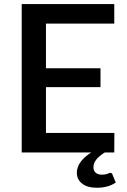

<svg xmlns="http://www.w3.org/2000/svg" viewBox="-20 -740 616 932"><path d="M525.4 106 542 146Q523.4 158.7 502.4 164.6Q477.5 171.4 451.7 171.4Q403.8 171.4 378.9 151.4Q353 131.3 353 98.6Q353 70.3 372.1 44.9Q390.6 20.5 422.9 0H85.4V-720.2H534.7V-625.5H203.1V-408.7H467.8V-316.9H203.1V-94.7H535.2L534.7 0H488.8Q482.4 3.4 469.7 13.2Q458.5 22 451.7 29.3Q444.3 37.6 438.5 48.8Q433.6 59.1 433.6 71.8Q433.6 88.9 444.3 98.1Q455.1 107.9 474.1 107.9Q484.4 107.9 491.2 106.4Q497.1 105 502 103.5Q506.3 102.1 509.3 100.6Q512.2 99.1 515.1 99.1Q522.9 99.1 525.4 106Z"/></svg>

Font: Lato-SemiBold
Style: Regular
Weight: 500
Designer: Lukasz Dziedzic with Adam Twardoch and Botio Nikoltchev
Foundry: tyPoland Lukasz Dziedzic
Version: ""